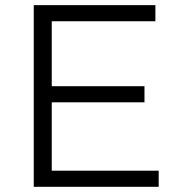

<svg xmlns="http://www.w3.org/2000/svg" viewBox="-20 -719 690 739"><path d="M109.9 -699.2H578.1V-637.2H179.2V-387.2H536.1V-325.2H179.2V-62H590.8V0H109.9Z"/></svg>

Font: Montserrat arm Light
Style: Regular
Weight: 300
Designer: Julieta Ulanovsky
Foundry: Julieta Ulanovsky
Version: Version 6.000;PS 006.000;hotconv 1.0.88;makeotf.lib2.5.64775